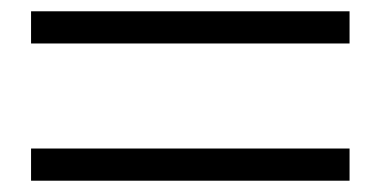

<svg xmlns="http://www.w3.org/2000/svg" viewBox="-20 -533 674 340"><path d="M599 -456H35V-513H599ZM599 -213H35V-270H599Z"/></svg>

Font: Shippori Mincho Medium
Style: Regular
Weight: 500
Designer: FONTDASU
Foundry: FONTDASU / Google Inc. / but / Adobe
Version: Version 3.110; ttfautohint (v1.8.3)